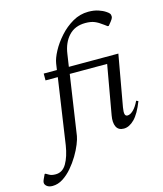

<svg xmlns="http://www.w3.org/2000/svg" viewBox="-266 -852 1013 1195"><g transform="rotate(-15 240.5 -255.0)"><path d="M-77 240Q-100 240 -113 229.5Q-126 219 -126 206Q-126 197 -120 185L-106 155H-100L-81 166Q-66 175 -40 175Q5 175 30.5 131Q56 87 67 17L129 -406H50V-450H135L141 -490Q146 -523 169.5 -567Q193 -611 230.5 -653Q268 -695 315.5 -722.5Q363 -750 417 -750Q453 -750 480.5 -741Q508 -732 527 -719Q538 -712 544.5 -704.5Q551 -697 551 -685Q551 -676 545.5 -667.5Q540 -659 536 -654L518 -632H511L492 -646Q463 -668 439.5 -677.5Q416 -687 381 -687Q314 -687 274 -644Q234 -601 224 -530L212 -450H531L472 -119Q467 -89 470.5 -76Q474 -63 487 -63Q504 -63 524 -81.5Q544 -100 562 -138L575 -132Q546 -57 512.5 -23.5Q479 10 444 10Q409 10 396 -17Q383 -44 391 -89L447 -406H206L149 -21Q146 -2 133 30.5Q120 63 98.5 99Q77 135 49.5 167Q22 199 -10 219.5Q-42 240 -77 240Z"/></g></svg>

Font: Spectral
Style: Italic
Weight: 400
Italic angle: -10°
Designer: Jean-Baptiste Levee
Foundry: Production Type
Version: Version 2.001